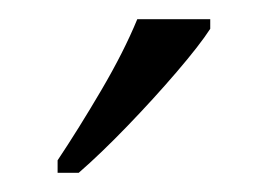

<svg xmlns="http://www.w3.org/2000/svg" viewBox="-20 -786 279 200"><path d="M40 -619Q62 -652 85.5 -692Q109 -732 123 -766H199V-756Q188 -739 164 -711Q140 -683 112.5 -654.5Q85 -626 62 -606H40Z"/></svg>

Font: Noto Serif Tamil SemiCondensed Light
Style: Italic
Weight: 300
Width: 4
Italic angle: -12°
Designer: Indian Type Foundry, Tom Grace, and the Monotype Design Team
Foundry: Monotype Imaging Inc.
Version: Version 2.003; ttfautohint (v1.8.4.7-5d5b)